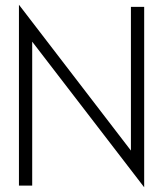

<svg xmlns="http://www.w3.org/2000/svg" viewBox="-20 -794 683 811"><path d="M60 -774 533 -158V-765H589V-3L116 -618V-10H60Z"/></svg>

Font: LuenTai2017
Style: Regular
Weight: 400
Designer: LuenTai
Foundry: Microsoft Corpration
Version: Version 1.00 November 27, 2016, initial release